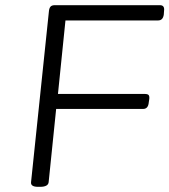

<svg xmlns="http://www.w3.org/2000/svg" viewBox="-20 -720 654 742"><path d="M127 2Q98 2 100 -16L169 -676Q170 -688 175 -694Q180 -700 192 -700H598Q617 -700 614 -678L613 -664Q610 -641 591 -641H233L204 -357H540Q549 -357 553.5 -353.5Q558 -350 557 -338L555 -325Q553 -299 533 -299H197L168 -16Q166 2 135 2Z"/></svg>

Font: Asap Expanded Expanded Light
Style: Italic
Weight: 300
Width: 7
Italic angle: -6°
Designer: Pablo Cosgaya
Foundry: Omnibus-Type
Version: Version 3.001; ttfautohint (v1.8.4.7-5d5b)